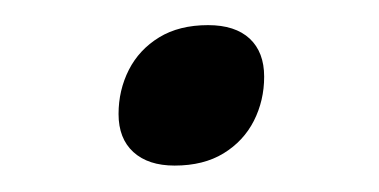

<svg xmlns="http://www.w3.org/2000/svg" viewBox="-20 -324 294 149"><path d="M141.5 -304.5Q162.5 -304.5 173.8 -294Q185 -283.5 185 -264.5Q185 -246 177 -230.2Q169 -214.5 153.5 -205Q138 -195.5 115.5 -195.5Q95 -195.5 83.5 -206Q72 -216.5 72 -235.5Q72 -254 80 -269.8Q88 -285.5 103.5 -295Q119 -304.5 141.5 -304.5Z"/></svg>

Font: Newsreader 9pt Light
Style: Italic
Weight: 300
Italic angle: -17°
Designer: Hugues Gentile
Foundry: Production Type
Version: Version 1.003